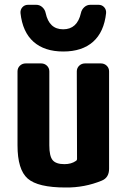

<svg xmlns="http://www.w3.org/2000/svg" viewBox="-20 -790 540 819"><path d="M410.2 -519.5Q424.8 -519.5 435.1 -509.8Q445.3 -500 445.3 -485.4V-70.3Q445.3 -32.2 414.1 -19.5Q340.8 10.7 259.8 9.8Q141.6 9.8 98.1 -28.3Q54.7 -66.4 54.7 -169.9V-485.4Q54.7 -500 64.9 -509.8Q75.2 -519.5 89.8 -519.5H155.3Q169.9 -519.5 180.2 -509.8Q190.4 -500 190.4 -485.4V-169.9Q190.4 -124 204.6 -106.9Q218.8 -89.8 254.9 -89.8Q284.2 -89.8 303.7 -103.5Q308.6 -106.4 308.6 -112.3L307.6 -485.4Q307.6 -500 317.9 -509.8Q328.1 -519.5 342.8 -519.5ZM365.2 -769.5H400.4Q415 -769.5 424.3 -759.3Q433.6 -749 432.6 -734.4Q423.8 -653.3 377 -611.8Q330.1 -570.3 250 -570.3Q169.9 -570.3 123 -611.8Q76.2 -653.3 67.4 -734.4Q66.4 -749 75.7 -759.3Q85 -769.5 99.6 -769.5H134.8Q149.4 -769.5 160.6 -759.3Q171.9 -749 174.8 -734.4Q189.5 -665 249.5 -665Q309.6 -665 325.2 -734.4Q328.1 -749 339.4 -759.3Q350.6 -769.5 365.2 -769.5Z"/></svg>

Font: Rounded-L Mgen+ 1mn bold
Style: Bold
Weight: 700
Designer: [Source Han Sans]
Ryoko NISHIZUKA  (kana & ideographs); Paul D. Hunt (Latin, Greek & Cyrillic); Wenlong ZHANG  (bopomofo
Version: Version 1.059.20150602